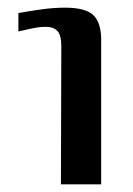

<svg xmlns="http://www.w3.org/2000/svg" viewBox="-20 -481 347 501"><path d="M139 0 140 -360Q140 -390 129.5 -400.5Q119 -411 100 -411Q83 -411 64.5 -407Q46 -403 28 -399V-447Q56 -452 88 -456.5Q120 -461 150 -461Q203 -461 223.5 -441.5Q244 -422 244 -377V0Z"/></svg>

Font: Genos Medium
Style: Regular
Weight: 500
Designer: Robert E. Leuschke
Foundry: Robert E. Leuschke
Version: Version 1.010; ttfautohint (v1.8.3)